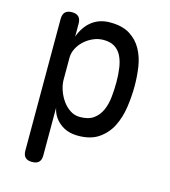

<svg xmlns="http://www.w3.org/2000/svg" viewBox="-111 -649 823 929"><g transform="rotate(15 300.0 -185.0)"><path d="M135 -560Q158 -560 169 -548.5Q180 -537 180 -514V-450Q189 -475 202.5 -495Q216 -515 234 -529.5Q252 -544 275 -552Q298 -560 327 -560Q388 -560 426 -536Q464 -512 485 -473.5Q506 -435 513 -388Q520 -341 520 -294Q520 -240 512 -186Q504 -132 482 -88.5Q460 -45 420 -17.5Q380 10 317 10Q262 10 225.5 -19.5Q189 -49 180 -94V145Q180 168 169 179Q158 190 135 190Q112 190 101 179Q90 168 90 145V-514Q90 -537 101 -548.5Q112 -560 135 -560ZM318 -470Q291 -470 266 -459Q241 -448 222 -430.5Q203 -413 191.5 -390.5Q180 -368 180 -344V-234Q180 -210 189 -183Q198 -156 214 -133Q230 -110 252.5 -95Q275 -80 302 -80Q345 -80 370 -98Q395 -116 408.5 -145.5Q422 -175 426 -212.5Q430 -250 430 -288Q430 -327 425 -360.5Q420 -394 407.5 -418.5Q395 -443 373 -456.5Q351 -470 318 -470Z"/></g></svg>

Font: Maple Mono NF CN
Style: Regular
Weight: 400
Monospace: yes
Designer: subframe7536
Version: Version 7.000